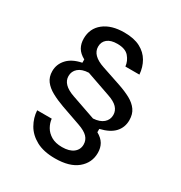

<svg xmlns="http://www.w3.org/2000/svg" viewBox="-176 -789 952 1009"><g transform="rotate(30 300.0 -284.0)"><path d="M300.8 93.3Q231.7 93.3 186.7 68.8Q141.7 44.2 119.2 4.6Q96.7 -35 94.2 -79.2H182.5Q185 -54.2 198.3 -30.8Q211.7 -7.5 237.5 7.9Q263.3 23.3 303.3 23.3Q347.5 23.3 371.7 4.6Q395.8 -14.2 395.8 -45Q395.8 -71.7 377.9 -90.4Q360 -109.2 319.2 -123.3L202.5 -164.2Q160.8 -179.2 128.8 -196.7Q96.7 -214.2 78.3 -238.3Q60 -262.5 60 -297.5Q60 -339.2 88.8 -370.8Q117.5 -402.5 175 -414.2V-434.2Q144.2 -450.8 130.8 -474.2Q117.5 -497.5 117.5 -528.3Q117.5 -590 163.3 -626.2Q209.2 -662.5 287.5 -662.5Q346.7 -662.5 384.6 -642.5Q422.5 -622.5 442.5 -587.9Q462.5 -553.3 465.8 -510H380.8Q377.5 -541.7 355.8 -567.1Q334.2 -592.5 285 -592.5Q245.8 -592.5 225 -575.4Q204.2 -558.3 204.2 -529.2Q204.2 -475.8 284.2 -449.2L400.8 -410Q442.5 -395.8 473.8 -378.8Q505 -361.7 522.5 -337.1Q540 -312.5 540 -275.8Q540 -232.5 512.5 -202.1Q485 -171.7 425.8 -157.5V-137.5Q455.8 -120.8 469.2 -97.9Q482.5 -75 482.5 -44.2Q482.5 15.8 435.8 54.6Q389.2 93.3 300.8 93.3ZM223.3 -239.2 370 -188.3Q410 -190.8 431.7 -209.6Q453.3 -228.3 453.3 -257.5Q453.3 -283.3 435 -302.5Q416.7 -321.7 376.7 -335L230.8 -385.8Q190 -384.2 168.3 -365.4Q146.7 -346.7 146.7 -317.5Q146.7 -265.8 223.3 -239.2Z"/></g></svg>

Font: Familjen Grotesk Variable
Style: Regular
Weight: 400
Designer: Anders Wikstroem, Jonas Baeckman, Matilda Gysing, Kristian Moeller
Foundry: Familjen STHLM AB
Version: Version 2.000